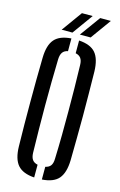

<svg xmlns="http://www.w3.org/2000/svg" viewBox="-143 -1019 680 1086"><g transform="rotate(15 197.0 -476.0)"><path d="M174.5 7Q107 2.5 77 -32.2Q47 -67 45.5 -140Q44 -206 43.5 -270.8Q43 -335.5 43 -400Q43 -464.5 43.5 -529.2Q44 -594 45.5 -660Q47 -733.5 77 -768Q107 -802.5 174.5 -807V-732.5Q153.5 -728.5 143.5 -714.5Q133.5 -700.5 132.5 -674.5Q130.5 -608.5 129.8 -540Q129 -471.5 129 -401.8Q129 -332 130 -262.8Q131 -193.5 132.5 -125.5Q133.5 -99.5 143.5 -85.8Q153.5 -72 174.5 -67.5ZM219.5 7V-67.5Q241 -72 250.8 -85.8Q260.5 -99.5 261 -125.5Q263.5 -193.5 264.2 -262.8Q265 -332 264.8 -401.8Q264.5 -471.5 263.8 -540Q263 -608.5 261 -674.5Q260.5 -700.5 250.5 -714.2Q240.5 -728 219.5 -732.5V-807Q287.5 -802.5 317 -768Q346.5 -733.5 348.5 -660Q349.5 -594 350.2 -529Q351 -464 351 -399.5Q351 -335 350.2 -270.5Q349.5 -206 348.5 -140Q346.5 -67 317 -32.2Q287.5 2.5 219.5 7ZM108.5 -840.5 195 -960.5H258L171.5 -840.5ZM215 -840.5 302 -960.5H364.5L278 -840.5Z"/></g></svg>

Font: Big Shoulders Stencil Display Thin SemiBold
Style: Regular
Weight: 600
Version: Version 2.001